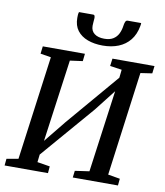

<svg xmlns="http://www.w3.org/2000/svg" viewBox="-103 -1067 991 1151"><g transform="rotate(10 393.0 -491.5)"><path d="M4 0 8 -41.5 79 -54 164.5 -687 100 -697.5 105.5 -743H362L357 -697.5L280 -687L205 -143L184.5 -153.5L318 -318.5L621.5 -674.5L584.5 -587L595.5 -687L523.5 -697.5L529.5 -743H785.5L780 -697.5L709.5 -687L625 -54L698 -41.5L694 0H419L424 -41.5L511 -54L585.5 -598L608 -590L479 -425L168.5 -64.5L203.5 -132.5L194.5 -54L271.5 -41.5L268 0ZM369.5 -983Q377 -983 379.2 -976.8Q381.5 -970.5 381 -962Q380.5 -952 379.2 -939Q378 -926 378 -916.5Q378 -885.5 399.8 -868.8Q421.5 -852 460 -852Q493.5 -852 514.2 -865Q535 -878 545.8 -900Q556.5 -922 560 -948.5Q561.5 -961.5 565.8 -972.2Q570 -983 580 -983H662Q662 -979.5 661.8 -975Q661.5 -970.5 660 -964Q650.5 -912 623 -878Q595.5 -844 553.5 -827Q511.5 -810 457.5 -810Q406 -810 365.8 -825Q325.5 -840 302.5 -870.2Q279.5 -900.5 279.5 -947Q279.5 -956 280 -965Q280.5 -974 283.5 -983Z"/></g></svg>

Font: Merriweather Medium
Style: Italic
Weight: 500
Italic angle: -7.8°
Version: Version 2.101